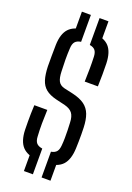

<svg xmlns="http://www.w3.org/2000/svg" viewBox="-183 -967 776 1125"><g transform="rotate(20 204.5 -404.0)"><path d="M122.2 -777.9V-900.5H178.2V-777.9ZM232.3 -777.9V-900.5H287.8V-777.9ZM122.2 93.3V-27.2H178.2V93.3ZM232.3 93.3V-27.2H287.8V93.3ZM178.2 6.2Q110.3 0.9 79.4 -32.4Q48.4 -65.7 46 -135.8Q45.5 -163.3 45.3 -187.7Q45.1 -212.1 45.7 -236.9Q46.3 -261.7 47.7 -290.1H128.6Q126.6 -246.4 126.3 -205.9Q126 -165.5 128.6 -124.4Q129.7 -97.8 141 -84.5Q152.2 -71.1 178.2 -67.2ZM232.3 6.2V-67.3Q256.2 -71.6 266.7 -84.8Q277.2 -97.9 279.2 -124.4Q281.2 -145.8 281.5 -170.3Q281.9 -194.8 281.1 -219.3Q280.4 -243.8 279.2 -265.2Q278 -304.1 263 -323.8Q248 -343.4 214.8 -352L156.2 -365.9Q114.4 -376.3 90.5 -395.8Q66.6 -415.4 56.2 -448.4Q45.9 -481.4 44.4 -531.4Q43.9 -563 44.3 -596.9Q44.7 -630.8 45.2 -665.6Q47.2 -735.2 78.2 -768.3Q109.1 -801.4 178.2 -806.2V-732.8Q153.2 -728.9 142.1 -715.8Q130.9 -702.7 129.6 -676.2Q127.4 -638.7 127.6 -604Q127.8 -569.2 129.6 -531.4Q130.9 -490 141.9 -470Q152.8 -450.1 179.8 -443.4L234.6 -431.2Q282 -420.4 309.8 -400.3Q337.6 -380.2 350.1 -347.2Q362.6 -314.3 364.2 -265.2Q365.1 -244.9 365.1 -222.5Q365.1 -200.1 364.8 -177.8Q364.5 -155.6 363.6 -135.8Q360.8 -65.7 330.2 -32.1Q299.5 1.4 232.3 6.2ZM277.8 -521.1Q279.3 -565.9 279.6 -603.2Q279.9 -640.5 278.4 -676.2Q277.5 -702.4 266.9 -715.7Q256.3 -729.1 232.3 -732.9V-806.2Q298 -800.9 328.1 -767.9Q358.2 -734.8 360.6 -664.8Q361.6 -634.2 361.3 -597.4Q360.9 -560.7 359.8 -521.1Z"/></g></svg>

Font: Big Shoulders Stencil Text SC Thin
Style: Regular
Weight: 100
Designer: Patric King
Foundry: XO Type Co
Version: Version 2.001